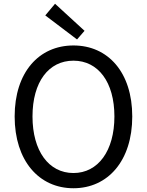

<svg xmlns="http://www.w3.org/2000/svg" viewBox="-20 -989 782 1022"><path d="M371 13C555 13 684 -134 684 -369C684 -604 555 -747 371 -747C187 -747 58 -604 58 -369C58 -134 187 13 371 13ZM371 -68C239 -68 153 -186 153 -369C153 -553 239 -666 371 -666C502 -666 589 -553 589 -369C589 -186 502 -68 371 -68ZM390 -779 430 -825 273 -969 221 -907Z"/></svg>

Font: Noto Sans T Chinese Regular
Style: Regular
Weight: 400
Designer: Ryoko NISHIZUKA (kana & ideographs); Paul D. Hunt (Latin, Greek & Cyrillic); Wenlong ZHANG (bopomofo); Sandoll Communica
Foundry: Adobe Systems Incorporated
Version: Version 1.000;PS 1;hotconv 1.0.78;makeotf.lib2.5.61930